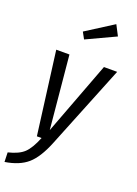

<svg xmlns="http://www.w3.org/2000/svg" viewBox="-198 -864 817 1147"><g transform="rotate(20 210.0 -291.0)"><path d="M333 -792 367.2 -726.1 183.1 -640.1 160.2 -682.1ZM435.1 -525.9 221.2 4.9Q180.2 106.4 128.9 151.1Q77.6 195.8 -13.2 210L-15.1 149.9Q51.8 133.8 84.2 103.3Q116.7 72.8 146 0H116.2L47.9 -525.9H131.8L175.8 -61L351.1 -525.9Z"/></g></svg>

Font: Fira Sans Compressed Book
Style: Italic
Weight: 350
Width: 3
Italic angle: -8°
Designer: Carrois Corporate & Edenspiekermann AG
Foundry: Carrois Corporate GbR & Edenspiekermann AG
Version: Version 4.203;PS 004.203;hotconv 1.0.88;makeotf.lib2.5.64775